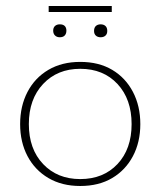

<svg xmlns="http://www.w3.org/2000/svg" viewBox="-20 -609 534 639"><path d="M247 10Q186 10 141 -16.5Q96 -43 71.5 -89.5Q47 -136 47 -196Q47 -256 71.5 -303Q96 -350 141 -376.5Q186 -403 247 -403Q309 -403 353.5 -376.5Q398 -350 422.5 -303Q447 -256 447 -196Q447 -136 422.5 -89.5Q398 -43 353.5 -16.5Q309 10 247 10ZM247 -13Q324 -13 371 -63Q418 -113 418 -196Q418 -279 371 -329.5Q324 -380 247 -380Q171 -380 123.5 -329.5Q76 -279 76 -196Q76 -113 123.5 -63Q171 -13 247 -13ZM179 -485Q169 -485 163 -491Q157 -497 157 -507Q157 -517 163 -522.5Q169 -528 179 -528Q190 -528 195.5 -522.5Q201 -517 201 -507Q201 -497 195.5 -491Q190 -485 179 -485ZM315 -485Q305 -485 299 -490.5Q293 -496 293 -506Q293 -517 299 -522.5Q305 -528 315 -528Q325 -528 331 -522.5Q337 -517 337 -506Q337 -496 331 -490.5Q325 -485 315 -485ZM142 -569V-589H352V-569Z"/></svg>

Font: Rokkitt SemiBold Thin
Style: Regular
Weight: 250
Version: Version 3.103